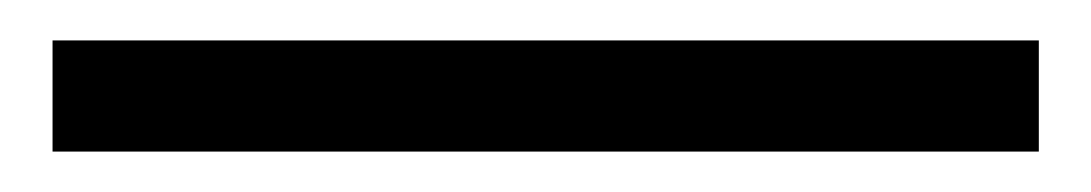

<svg xmlns="http://www.w3.org/2000/svg" viewBox="-20 -20 540 95"><path d="M6 55V0H494V55Z"/></svg>

Font: Nunito Sans 6pt Light
Style: Regular
Weight: 300
Version: Version 3.101;gftools[0.9.27]